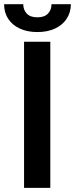

<svg xmlns="http://www.w3.org/2000/svg" viewBox="-51 -909 363 929"><path d="M192.4 0H65.4V-707H192.4ZM129.9 -753.9Q81.1 -753.9 44.7 -770.8Q8.3 -787.6 -11.5 -818.1Q-31.2 -848.6 -31.2 -888.7H61.5Q61.5 -861.8 78.4 -843.5Q95.2 -825.2 129.9 -825.2Q164.1 -825.2 181.2 -843.3Q198.2 -861.3 198.2 -888.7H292Q291.5 -848.6 271.5 -818.1Q251.5 -787.6 215.1 -770.8Q178.7 -753.9 129.9 -753.9Z"/></svg>

Font: Pretendard JP SemiBold
Style: Regular
Weight: 600
Designer: Base glyphs from Inter by Rasmus Andersson; Hangeul glyphs from Noto Sans CJK(Source Han Sans) by Jang Soo-young and Kan
Foundry: Kil Hyung-jin
Version: Version 1.309